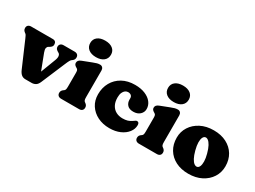

<svg xmlns="http://www.w3.org/2000/svg" viewBox="-49 -1332 2580 1944"><g transform="rotate(30 1241.0 -360.0)"><path d="M334.5 10H261Q234 10 215 -5.5Q196 -21 182 -53L54 -349.5Q49 -361 42.8 -373.5Q36.5 -386 31 -390L24 -395Q12.5 -403.5 5.8 -413.5Q-1 -423.5 -1 -439Q-1 -459.5 11.8 -470.8Q24.5 -482 46 -482H298Q340 -482 340 -439Q340 -423.5 330.8 -413.5Q321.5 -403.5 307 -395L298 -390Q286.5 -383.5 282.8 -366.8Q279 -350 291 -318L386 -70H335L426.5 -310Q439 -342.5 435.2 -362.5Q431.5 -382.5 418 -390L409 -395Q394.5 -403.5 386.2 -413.5Q378 -423.5 378 -439Q378 -459.5 390.8 -470.8Q403.5 -482 425 -482H553Q575 -482 587.5 -470.8Q600 -459.5 600 -439Q600 -425.5 594.8 -415.5Q589.5 -405.5 575 -395L568 -390Q562 -385.5 553.8 -371.2Q545.5 -357 530.5 -321L414.5 -47Q400.5 -14 379.5 -2Q358.5 10 334.5 10Z M884.5 -452V-142Q884.5 -116.5 888.2 -107Q892 -97.5 898.5 -92L905.5 -87Q917.5 -79 924 -68.5Q930.5 -58 930.5 -43Q930.5 -23 918 -11.5Q905.5 0 883.5 0H673.5Q652 0 639.2 -11.5Q626.5 -23 626.5 -43Q626.5 -58 633 -68.5Q639.5 -79 651.5 -87L658.5 -92Q665.5 -97.5 669 -107Q672.5 -116.5 672.5 -142V-305Q672.5 -327.5 667 -335.8Q661.5 -344 652.5 -349L645.5 -353Q634.5 -360 627.5 -368.5Q620.5 -377 620.5 -391Q620.5 -407 630 -418Q639.5 -429 660.5 -437L766.5 -478Q792 -488 808.5 -492.5Q825 -497 843.5 -497Q862.5 -497 873.5 -484.2Q884.5 -471.5 884.5 -452ZM767.5 -541Q711.5 -541 679 -567Q646.5 -593 646.5 -638Q646.5 -682.5 679 -708Q711.5 -733.5 767.5 -733.5Q823.5 -733.5 856 -708Q888.5 -682.5 888.5 -638Q888.5 -593 856 -567Q823.5 -541 767.5 -541Z M1476 -342.5Q1476 -304 1447.2 -277.8Q1418.5 -251.5 1370.5 -251.5Q1324 -251.5 1300.8 -276.2Q1277.5 -301 1277.5 -339.5V-355.5Q1277.5 -375.5 1264 -386.8Q1250.5 -398 1228.5 -398Q1211 -398 1195.8 -387Q1180.5 -376 1171 -353.8Q1161.5 -331.5 1161.5 -297.5Q1161.5 -244.5 1181.2 -209Q1201 -173.5 1234.5 -156Q1268 -138.5 1309.5 -138.5Q1343.5 -138.5 1368 -145.8Q1392.5 -153 1417 -170.5Q1432 -181.5 1439.8 -185.8Q1447.5 -190 1454.5 -189.5Q1466 -189 1472.5 -181Q1479 -173 1479 -155Q1479 -110.5 1449.2 -71.8Q1419.5 -33 1366.5 -9.5Q1313.5 14 1243.5 14Q1167 14 1106 -16.2Q1045 -46.5 1009.8 -100.8Q974.5 -155 974.5 -227.5Q974.5 -305 1008.8 -366Q1043 -427 1105.8 -462Q1168.5 -497 1254 -497Q1322.5 -497 1372.2 -476.2Q1422 -455.5 1449 -420.5Q1476 -385.5 1476 -342.5Z M1794 -452V-142Q1794 -116.5 1797.8 -107Q1801.5 -97.5 1808 -92L1815 -87Q1827 -79 1833.5 -68.5Q1840 -58 1840 -43Q1840 -23 1827.5 -11.5Q1815 0 1793 0H1583Q1561.5 0 1548.8 -11.5Q1536 -23 1536 -43Q1536 -58 1542.5 -68.5Q1549 -79 1561 -87L1568 -92Q1575 -97.5 1578.5 -107Q1582 -116.5 1582 -142V-305Q1582 -327.5 1576.5 -335.8Q1571 -344 1562 -349L1555 -353Q1544 -360 1537 -368.5Q1530 -377 1530 -391Q1530 -407 1539.5 -418Q1549 -429 1570 -437L1676 -478Q1701.5 -488 1718 -492.5Q1734.5 -497 1753 -497Q1772 -497 1783 -484.2Q1794 -471.5 1794 -452ZM1677 -541Q1621 -541 1588.5 -567Q1556 -593 1556 -638Q1556 -682.5 1588.5 -708Q1621 -733.5 1677 -733.5Q1733 -733.5 1765.5 -708Q1798 -682.5 1798 -638Q1798 -593 1765.5 -567Q1733 -541 1677 -541Z M2174.5 -497Q2260 -497 2323.5 -464.2Q2387 -431.5 2422 -373.5Q2457 -315.5 2457 -239Q2457 -167.5 2420.5 -110.2Q2384 -53 2318.5 -19.5Q2253 14 2166.5 14Q2081.5 14 2018 -18.5Q1954.5 -51 1919.2 -109.5Q1884 -168 1884 -246Q1884 -315.5 1920.5 -372.5Q1957 -429.5 2022.2 -463.2Q2087.5 -497 2174.5 -497ZM2212 -92Q2228 -96.5 2236.8 -117.5Q2245.5 -138.5 2245 -174.2Q2244.5 -210 2231.5 -258Q2218 -309 2201 -340.2Q2184 -371.5 2166 -384.5Q2148 -397.5 2131.5 -392.5Q2116.5 -388.5 2107.2 -368.5Q2098 -348.5 2098.2 -313Q2098.5 -277.5 2112 -226Q2125.5 -175 2142.2 -144Q2159 -113 2177.2 -100.2Q2195.5 -87.5 2212 -92Z"/></g></svg>

Font: Fraunces SuperSoft Wonky
Style: Regular
Weight: 900
Version: Version 1.000;[b76b70a41]